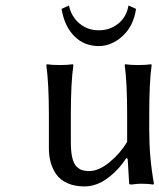

<svg xmlns="http://www.w3.org/2000/svg" viewBox="-20 -666 578 696"><path d="M439 -92.8 437 -91.8Q409.2 -48.8 369.1 -19.5Q329.1 9.8 286.1 9.8Q250.5 9.8 224.4 -2Q198.2 -13.7 184.1 -33.9Q169.9 -54.2 163.6 -77.9Q157.2 -101.6 157.2 -128.9V-250Q157.2 -362.3 147.9 -430.2L149.9 -433.1Q168 -430.2 196.8 -430.2Q225.6 -430.2 244.1 -433.1L246.1 -430.2Q236.8 -367.2 236.8 -250V-149.9Q236.8 -116.7 241.9 -94.7Q247.1 -72.8 257.1 -62.7Q267.1 -52.7 277.6 -49.3Q288.1 -45.9 303.2 -45.9Q337.9 -45.9 377 -77.9Q416 -109.9 440.9 -151.9V-250Q440.9 -365.7 432.1 -430.2L434.1 -433.1Q452.1 -430.2 481 -430.2Q509.8 -430.2 527.8 -433.1L529.8 -430.2Q521 -370.1 521 -250V-192.9Q521 -93.8 538.1 0L536.1 2.9Q516.6 0 491.2 0Q476.6 0 457 2.9Q448.2 2.9 448.2 0L442.9 -89.8ZM230 -646Q238.3 -606 267.8 -581.1Q297.4 -556.2 337.9 -556.2Q378.4 -556.2 408.4 -580.1Q438.5 -604 445.8 -646L473.1 -633.8Q464.4 -572.3 424.6 -535.6Q384.8 -499 337.9 -499Q285.2 -499 249.5 -534.7Q213.9 -570.3 203.1 -633.8Z"/></svg>

Font: Linear Smooth
Style: Regular
Weight: 400
Designer: Philipp H. Poll, Flanker
Foundry: Philipp H. Poll, reworked by Flanker
Version: Version 1.061 | FøM Fix